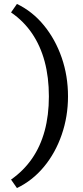

<svg xmlns="http://www.w3.org/2000/svg" viewBox="-20 -731 422 974"><path d="M66 223 36 180Q100 135 142.5 73.5Q185 12 206.5 -67Q228 -146 228 -242Q228 -339 206.5 -419Q185 -499 142.5 -561.5Q100 -624 36 -668L66 -711Q145 -673 203 -602Q261 -531 293 -438.5Q325 -346 325 -242Q325 -140 293 -47.5Q261 45 203 115Q145 185 66 223Z"/></svg>

Font: Ysabeau SemiBold
Style: Regular
Weight: 600
Designer: Christian Thalmann (Catharsis Fonts)
Version: Version 2.000;gftools[0.9.27.dev2+g8671c4b]